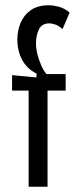

<svg xmlns="http://www.w3.org/2000/svg" viewBox="-20 -711 295 731"><path d="M89 0V-366H26V-425L119 -416V-431Q96 -442 79.5 -461Q63 -480 54.5 -506Q46 -532 46 -560Q46 -594 58.5 -624Q71 -654 97.5 -672.5Q124 -691 166 -691Q182 -691 203.5 -685.5Q225 -680 245 -663L218 -600Q204 -613 191 -617.5Q178 -622 168 -622Q139 -622 128 -598.5Q117 -575 117 -547Q117 -525 123 -502.5Q129 -480 137.5 -461Q146 -442 157 -429H230V-366H161V0Z"/></svg>

Font: Bricolage Grotesque Condensed Light
Style: Regular
Weight: 300
Width: 3
Designer: Mathieu Triay
Foundry: Atelier Triay
Version: Version 1.000;gftools[0.9.30]